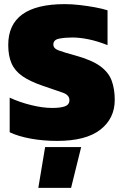

<svg xmlns="http://www.w3.org/2000/svg" viewBox="-20 -674 597 932"><path d="M257 10Q190 10 129.5 -1Q69 -12 27 -32V-200Q74 -178 130.5 -164Q187 -150 234 -150Q274 -150 295.5 -158Q317 -166 317 -188Q317 -213 284 -224.5Q251 -236 189 -257Q125 -279 88.5 -304.5Q52 -330 36 -366.5Q20 -403 20 -456Q20 -654 295 -654Q329 -654 367.5 -649.5Q406 -645 441.5 -638.5Q477 -632 502 -624V-455Q451 -475 408.5 -483.5Q366 -492 331 -492Q296 -492 267.5 -486.5Q239 -481 239 -458Q239 -439 264 -429.5Q289 -420 348 -404Q427 -382 467.5 -352Q508 -322 522.5 -281.5Q537 -241 537 -189Q537 -99 467 -44.5Q397 10 257 10ZM166 238 199 40H374L325 238Z"/></svg>

Font: Kanit ExtraBold
Style: Regular
Weight: 800
Designer: Katatrad Team
Foundry: CadsonDemak
Version: Version 2.000; ttfautohint (v1.8.3)